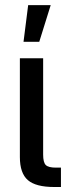

<svg xmlns="http://www.w3.org/2000/svg" viewBox="-20 -749 277 769"><path d="M197.3 0Q123.5 0 91.6 -27.6Q59.6 -55.2 59.6 -120.1V-515.6H152.8V-129.9Q152.8 -98.6 163.3 -88.1Q173.8 -77.6 204.1 -77.6Q208 -77.6 214.1 -77.6Q220.2 -77.6 224.1 -77.6V0Q217.8 0 210.9 0Q204.1 0 197.3 0ZM74.2 -581.5 92.8 -728.5H183.1L137.2 -581.5Z"/></svg>

Font: Inter Cardless Display
Style: Regular
Weight: 400
Designer: Rasmus Andersson
Foundry: rsms
Version: Version 4.001;git-9221beed3